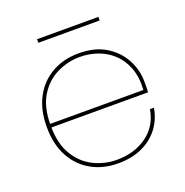

<svg xmlns="http://www.w3.org/2000/svg" viewBox="-124 -789 875 909"><g transform="rotate(-20 314.0 -335.0)"><path d="M70 -261V-279H550Q554 -344 535.5 -391.5Q517 -439 483.5 -469.5Q450 -500 407.5 -514.5Q365 -529 320 -529Q259 -529 204 -502Q149 -475 114.5 -419Q80 -363 80 -275V-267Q80 -179 114.5 -122Q149 -65 204 -38Q259 -11 320 -11Q410 -11 472.5 -57Q535 -103 548 -183H568Q559 -128 527 -85Q495 -42 442.5 -17.5Q390 7 320 7Q245 7 186 -26Q127 -59 93.5 -121Q60 -183 60 -270Q60 -357 93.5 -419Q127 -481 186 -514Q245 -547 320 -547Q403 -547 458 -512.5Q513 -478 540.5 -425Q568 -372 568 -315Q568 -296 568 -285.5Q568 -275 567 -261ZM159 -659V-677H468V-659Z"/></g></svg>

Font: Poppins Variable
Style: Regular
Weight: 100
Designer: Jonny Pinhorn
Foundry: Indian Type Foundry
Version: Version 6.000